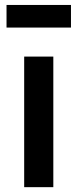

<svg xmlns="http://www.w3.org/2000/svg" viewBox="-20 -774 320 794"><path d="M273.5 -660H7V-753.5H273.5ZM80 0V-540H200.5V0Z"/></svg>

Font: Vortex Mix
Style: Bold
Weight: 700
Designer: Mikhail Sharanda
Foundry: Mikhail Sharanda
Version: Version 4.504;Glyphs 3.1.2 (3151)